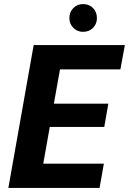

<svg xmlns="http://www.w3.org/2000/svg" viewBox="-20 -921 632 941"><path d="M21 0 145 -700H592L570 -581H274L244 -413H511L491 -299H224L192 -119H489L468 0ZM387 -765Q359 -765 339.5 -784.5Q320 -804 320 -832Q320 -862 339.5 -881.5Q359 -901 387 -901Q417 -901 436 -881.5Q455 -862 455 -832Q455 -804 436 -784.5Q417 -765 387 -765Z"/></svg>

Font: DM Sans 24pt Black
Style: Italic
Weight: 900
Italic angle: -10°
Designer: Colophon Foundry, Jonny Pinhorn
Foundry: Colophon Foundry
Version: Version 4.004;gftools[0.9.30]